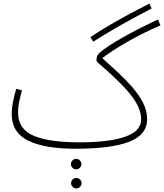

<svg xmlns="http://www.w3.org/2000/svg" viewBox="-20 -818 925 1083"><path d="M506 -583 490 -608Q543 -645 625 -692Q707 -739 823 -798L835 -770Q721 -711 641.5 -665Q562 -619 506 -583ZM406 21Q231 21 138.5 -25Q46 -71 46 -174Q46 -207 53.5 -245.5Q61 -284 72 -317L104 -308Q96 -280 89 -248.5Q82 -217 82 -183Q82 -90 169.5 -52.5Q257 -15 432 -15Q526 -15 604.5 -27Q683 -39 729.5 -67.5Q776 -96 776 -146Q776 -191 748 -238.5Q720 -286 668 -339Q617 -390 585.5 -418Q554 -446 539 -458.5Q524 -471 524 -478Q524 -493 528.5 -502.5Q533 -512 540 -519Q587 -559 674.5 -608Q762 -657 871 -708L885 -675Q777 -628 690.5 -577.5Q604 -527 557 -490Q603 -449 648 -407Q693 -365 729.5 -322.5Q766 -280 788 -236Q810 -192 810 -146Q810 -58 709 -18.5Q608 21 406 21ZM410 137Q398 137 389 128.5Q380 120 380 108Q380 96 389 87Q398 78 410 78Q422 78 430.5 87Q439 96 439 108Q439 120 430.5 128.5Q422 137 410 137ZM411 245Q398 245 389.5 236Q381 227 381 216Q381 203 389.5 194.5Q398 186 411 186Q423 186 431.5 194.5Q440 203 440 216Q440 227 431.5 236Q423 245 411 245Z"/></svg>

Font: Noto Sans Arabic UI XLt
Style: Regular
Weight: 200
Designer: Monotype Design Team, Nadine Chahine and Nizar Qandah
Foundry: Monotype Imaging Inc.
Version: Version 2.010; ttfautohint (v1.8.4.7-5d5b)